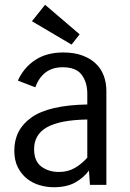

<svg xmlns="http://www.w3.org/2000/svg" viewBox="-20 -775 546 805"><path d="M357 0 353 -60Q331 -30 295.5 -10Q260 10 205 10Q176 10 146.5 1.5Q117 -7 93.5 -25.5Q70 -44 55 -73Q40 -102 40 -144Q40 -232 112.5 -283Q185 -334 346 -337V-382Q346 -430 322.5 -461.5Q299 -493 243 -493Q200 -493 171.5 -471.5Q143 -450 128 -409L55 -437Q79 -491 127 -523Q175 -555 245 -555Q291 -555 325 -542.5Q359 -530 381.5 -508.5Q404 -487 415 -457.5Q426 -428 426 -394V0ZM227 -54Q265 -54 294 -71Q323 -88 346 -114V-274Q231 -272 177 -241.5Q123 -211 123 -150Q123 -99 153.5 -76.5Q184 -54 227 -54ZM314 -631 280 -588 114 -686 169 -755Z"/></svg>

Font: Carrois Gothic
Style: Regular
Weight: 400
Designer: Ralph du Carrois
Foundry: Ralph du Carrois
Version: Version 1.002